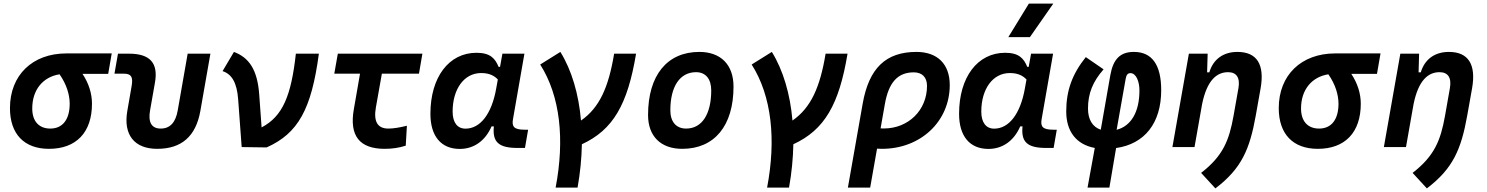

<svg xmlns="http://www.w3.org/2000/svg" viewBox="-20 -815 8243 1064"><path d="M251.5 9.8C402.8 9.8 489.7 -81.5 489.7 -240.2C489.7 -295.4 472.7 -352.5 437 -405.8H579.6L599.1 -519H348.1C159.7 -519 35.2 -398.4 35.2 -215.8C35.2 -72.3 113.8 9.8 251.5 9.8ZM310.1 -403.3C349.1 -347.2 366.2 -289.6 366.2 -240.2C366.2 -152.8 327.1 -102.5 258.8 -102.5C195.3 -102.5 158.7 -143.6 158.7 -213.9C158.7 -317.4 217.8 -388.7 310.1 -403.3Z M851.1 9.8C986.3 9.8 1065.4 -59.6 1090.3 -200.2L1146 -517.6H1020L964.8 -202.6C953.1 -136.2 922.4 -102.5 870.6 -102.5C820.8 -102.5 799.8 -136.2 811.5 -202.6L838.4 -355.5C858.4 -465.3 812 -517.6 694.8 -517.6H633.8L614.3 -406.7H667C707 -406.7 718.3 -388.7 709.5 -338.4L685.5 -200.2C662.6 -68.4 724.1 9.8 851.1 9.8Z M1319.3 0 1457.5 2C1632.3 -75.7 1706.1 -210 1747.1 -517.6H1619.6C1593.8 -284.7 1546.9 -170.4 1429.7 -108.9L1416.5 -291.5C1406.2 -431.2 1358.9 -496.1 1276.4 -527.3L1213.4 -420.9C1263.2 -404.8 1293 -358.9 1299.8 -264.2Z M2111.8 9.8C2154.3 9.8 2192.9 3.9 2228.5 -7.8L2234.9 -118.2C2193.8 -107.9 2159.7 -102.5 2132.3 -102.5C2072.3 -102.5 2049.3 -141.1 2063 -219.7L2096.2 -406.7H2301.8L2320.8 -517.6H1852.1L1832.5 -406.7H1975.1L1940.9 -210C1915 -63 1971.7 9.8 2111.8 9.8Z M2751 -444.3H2743.2C2724.1 -490.7 2697.3 -522.5 2620.6 -522.5C2467.3 -522.5 2365.2 -387.2 2365.2 -184.1C2365.2 -60.5 2424.3 10.3 2527.8 10.3C2606.4 10.3 2669.4 -34.7 2704.1 -114.7H2716.8C2708 -27.3 2743.7 4.9 2848.6 4.9H2889.2L2906.7 -96.2H2887.7C2828.1 -96.2 2815.4 -113.3 2822.8 -154.8L2886.2 -517.6H2764.2ZM2646.5 -410.2C2694.3 -410.2 2720.7 -393.6 2738.8 -374.5L2730 -325.7C2705.1 -183.6 2641.6 -102.1 2559.6 -102.1C2514.6 -102.1 2488.3 -136.2 2488.3 -196.3C2488.3 -321.8 2551.8 -410.2 2646.5 -410.2Z M3059.1 224.6H3180.7C3195.3 143.1 3203.1 62 3204.6 -15.6C3377.4 -95.2 3458 -235.4 3504.9 -517.6H3383.3C3352.5 -330.1 3301.3 -217.3 3199.7 -147C3187 -294.4 3147.9 -426.3 3085.4 -527.3L2973.6 -457.5C3085 -282.2 3109.9 -41.5 3059.1 224.6Z M3760.7 9.8C3939.5 9.8 4044.9 -118.2 4044.9 -335C4044.9 -456.1 3974.6 -527.3 3855.5 -527.3C3676.8 -527.3 3571.3 -397.5 3571.3 -177.7C3571.3 -60.1 3641.6 9.8 3760.7 9.8ZM3782.2 -102.5C3727.1 -102.5 3694.8 -140.1 3694.8 -203.6C3694.8 -336.4 3748 -415 3837.4 -415C3890.6 -415 3921.4 -377.4 3921.4 -314C3921.4 -181.2 3869.6 -102.5 3782.2 -102.5Z M4231 224.6H4352.5C4367.2 143.1 4375 62 4376.5 -15.6C4549.3 -95.2 4629.9 -235.4 4676.8 -517.6H4555.2C4524.4 -330.1 4473.1 -217.3 4371.6 -147C4358.9 -294.4 4319.8 -426.3 4257.3 -527.3L4145.5 -457.5C4256.8 -282.2 4281.7 -41.5 4231 224.6Z M5058.6 -527.3C4888.7 -527.3 4795.4 -437 4760.7 -240.7L4678.7 224.6H4802.2L4840.3 8.8C4849.1 9.3 4857.9 9.8 4867.2 9.8C5082 9.8 5243.2 -142.1 5243.2 -343.8C5243.2 -460 5174.8 -527.3 5058.6 -527.3ZM4883.3 -236.3C4904.3 -358.4 4955.1 -414.1 5043.9 -414.1C5090.3 -414.1 5117.2 -386.7 5117.2 -338.9C5117.2 -204.6 5014.2 -103 4877.9 -103C4871.6 -103 4865.7 -103 4859.9 -103.5Z M5680.7 -444.3H5672.9C5653.8 -490.7 5627 -522.5 5550.3 -522.5C5397 -522.5 5294.9 -387.2 5294.9 -184.1C5294.9 -60.5 5354 10.3 5457.5 10.3C5536.1 10.3 5599.1 -34.7 5633.8 -114.7H5646.5C5637.7 -27.3 5673.3 4.9 5778.3 4.9H5818.8L5836.4 -96.2H5817.4C5757.8 -96.2 5745.1 -113.3 5752.4 -154.8L5815.9 -517.6H5693.8ZM5576.2 -410.2C5624 -410.2 5650.4 -393.6 5668.5 -374.5L5659.7 -325.7C5634.8 -183.6 5571.3 -102.1 5489.3 -102.1C5444.3 -102.1 5418 -136.2 5418 -196.3C5418 -321.8 5481.4 -410.2 5576.2 -410.2ZM5567.9 -609.4H5687.5L5816.9 -794.9H5681.6Z M6127.9 224.6 6165 5.4C6323.2 -17.1 6415 -132.8 6415 -315.4C6415 -456.1 6363.8 -527.3 6263.7 -527.3C6188.5 -527.3 6149.4 -488.3 6133.3 -399.9L6080.1 -96.2C6034.7 -111.3 6009.3 -152.3 6009.3 -213.4C6009.3 -296.9 6035.6 -362.3 6095.7 -430.7L5997.1 -498.5C5921.4 -403.8 5888.7 -312.5 5888.7 -197.3C5888.7 -86.9 5944.3 -14.2 6046.9 4.9L6006.8 224.6ZM6168 -95.7 6218.3 -379.4C6222.2 -400.9 6230 -409.7 6244.6 -409.7C6276.4 -409.7 6294.4 -362.8 6294.4 -314C6294.4 -194.3 6248 -116.2 6168 -95.7Z M6477.1 0H6599.6L6641.6 -237.8C6668.5 -370.1 6722.7 -415 6785.6 -415C6832.5 -415 6853.5 -384.3 6842.8 -325.2L6815.9 -173.3C6791.5 -36.1 6756.8 49.8 6636.2 143.1L6715.3 229C6860.8 118.7 6905.8 11.2 6939 -174.3L6965.8 -325.2C6989.3 -458 6945.3 -527.3 6837.4 -527.3C6758.8 -527.3 6703.1 -486.3 6681.6 -414.1H6669.4L6672.4 -517.6H6568.4Z M7282.7 9.8C7434.1 9.8 7521 -81.5 7521 -240.2C7521 -295.4 7503.9 -352.5 7468.3 -405.8H7610.8L7630.4 -519H7379.4C7190.9 -519 7066.4 -398.4 7066.4 -215.8C7066.4 -72.3 7145 9.8 7282.7 9.8ZM7341.3 -403.3C7380.4 -347.2 7397.5 -289.6 7397.5 -240.2C7397.5 -152.8 7358.4 -102.5 7290 -102.5C7226.6 -102.5 7189.9 -143.6 7189.9 -213.9C7189.9 -317.4 7249 -388.7 7341.3 -403.3Z M7648.9 0H7771.5L7813.5 -237.8C7840.3 -370.1 7894.5 -415 7957.5 -415C8004.4 -415 8025.4 -384.3 8014.6 -325.2L7987.8 -173.3C7963.4 -36.1 7928.7 49.8 7808.1 143.1L7887.2 229C8032.7 118.7 8077.6 11.2 8110.8 -174.3L8137.7 -325.2C8161.1 -458 8117.2 -527.3 8009.3 -527.3C7930.7 -527.3 7875 -486.3 7853.5 -414.1H7841.3L7844.2 -517.6H7740.2Z"/></svg>

Font: Cascadia Mono SemiBold
Style: Italic
Weight: 600
Italic angle: -10°
Monospace: yes
Designer: Aaron Bell
Foundry: Saja Typeworks
Version: Version 2404.023